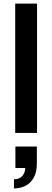

<svg xmlns="http://www.w3.org/2000/svg" viewBox="-20 -743 292 1073"><path d="M65 0V-723H187V0ZM58 310V259Q90 259 105.5 239.5Q121 220 121 196H66V76H186V170Q186 220 168 251Q150 282 121 296Q92 310 58 310Z"/></svg>

Font: Archivo SemiBold SemiBold
Style: Regular
Weight: 600
Version: Version 2.001